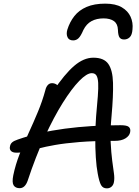

<svg xmlns="http://www.w3.org/2000/svg" viewBox="-20 -1026 766 1055"><path d="M567 9Q545 9 535 -9.5Q525 -28 517 -72Q510 -108 506.5 -161Q503 -214 503.5 -273.5Q504 -333 508 -386Q514 -451 517.5 -497Q521 -543 519.5 -570.5Q518 -598 510 -611Q502 -624 484 -624Q457 -624 415.5 -581.5Q374 -539 325 -461Q276 -383 226 -274.5Q176 -166 132 -33Q125 -13 114 -2.5Q103 8 88 8Q65 8 55 -7.5Q45 -23 53 -63Q65 -121 87.5 -178.5Q110 -236 137 -294.5Q164 -353 188.5 -412Q213 -471 229 -530Q233 -548 242.5 -558.5Q252 -569 266 -569Q280 -569 291.5 -561Q303 -553 310 -536L272 -525Q335 -619 387.5 -664Q440 -709 493 -709Q551 -709 575 -675Q599 -641 601 -571Q603 -501 593 -389Q585 -306 588 -246Q591 -186 596.5 -144Q602 -102 606 -74Q610 -46 606 -25Q603 -9 592.5 0Q582 9 567 9ZM71 -187Q49 -187 40 -197Q31 -207 35 -222Q37 -235 46.5 -243.5Q56 -252 77 -259Q193 -300 336.5 -319Q480 -338 643 -338Q678 -338 688.5 -328Q699 -318 695 -299Q691 -279 669 -265.5Q647 -252 611 -252Q496 -252 416.5 -245.5Q337 -239 283 -229.5Q229 -220 191.5 -210Q154 -200 126.5 -193.5Q99 -187 71 -187ZM558 -1006Q615 -1006 649 -986Q683 -966 697.5 -934Q712 -902 708 -865Q706 -834 693 -821.5Q680 -809 662 -809Q645 -809 637 -820Q629 -831 628 -862Q627 -895 606 -910Q585 -925 549 -925Q511 -925 483 -910Q455 -895 438 -861Q424 -828 411.5 -816Q399 -804 382 -804Q359 -804 351 -821.5Q343 -839 350 -863Q363 -905 388.5 -937.5Q414 -970 456 -988Q498 -1006 558 -1006Z"/></svg>

Font: Shantell Sans
Style: Italic
Weight: 400
Italic angle: -11°
Designer: Stephen Nixon, Anya Danilova, Shantell Martin
Foundry: Arrow Type
Version: Version 1.011;[c5ecc13dd]